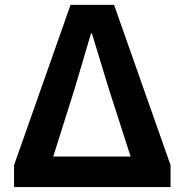

<svg xmlns="http://www.w3.org/2000/svg" viewBox="-20 -760 750 780"><path d="M37.1 0V-88.9L266.6 -740.2H443.4L672.9 -88.9V0ZM196.3 -124H510.7L421.9 -399.4L353.5 -624H349.6L283.2 -399.4Z"/></svg>

Font: Gen Shin Gothic Bold
Style: Bold
Weight: 700
Designer: [Source Han Sans]
Ryoko NISHIZUKA  (kana & ideographs); Paul D. Hunt (Latin, Greek & Cyrillic); Wenlong ZHANG  (bopomofo
Version: Version 1.002.20150607